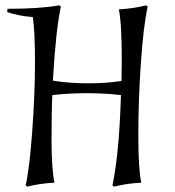

<svg xmlns="http://www.w3.org/2000/svg" viewBox="-20 -684 657 719"><path d="M435 -381 436 -457Q436 -598 425 -649Q481 -652 527 -664L533 -659Q517 -587 507.5 -447Q498 -307 498 -179Q498 -51 509 0Q453 3 407 15L401 10Q426 -105 433 -328Q373 -335 304.5 -335Q236 -335 176 -328Q173 -269 173 -160Q173 -51 184 0Q128 3 82 15L76 10Q90 -49 100.5 -190Q111 -331 111 -448.5Q111 -566 103 -620Q45 -625 7 -639L8 -651Q128 -651 202 -664L208 -659Q189 -573 178 -382Q239 -372 309.5 -372Q380 -372 435 -381Z"/></svg>

Font: Almendra
Style: Italic
Weight: 400
Italic angle: -12°
Designer: Ana Sanfelippo
Foundry: Ana Sanfelippo
Version: Version 1.004